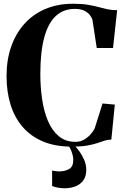

<svg xmlns="http://www.w3.org/2000/svg" viewBox="-20 -773 668 1026"><path d="M363.5 10.5Q274 10.5 208.5 -17.5Q143 -45.5 100 -96Q57 -146.5 36 -215.2Q15 -284 15 -366Q15 -454.5 40.5 -526Q66 -597.5 112.8 -648.2Q159.5 -699 224.8 -726Q290 -753 369.5 -753Q416 -753 448 -747.8Q480 -742.5 504.5 -735.8Q529 -729 552.8 -723.8Q576.5 -718.5 606 -718.5L584 -516.5H497L474 -667Q469.5 -681.5 458.5 -694.8Q447.5 -708 428.2 -716.8Q409 -725.5 380 -725.5Q319.5 -725.5 278.5 -687.8Q237.5 -650 216.5 -572.8Q195.5 -495.5 195.5 -377.5Q195.5 -308.5 205 -243.5Q214.5 -178.5 236 -127.2Q257.5 -76 293.8 -45.5Q330 -15 383.5 -15Q409 -15 429.8 -27.2Q450.5 -39.5 465 -56.2Q479.5 -73 486 -87L528 -220L593.5 -214L575 -27Q555.5 -27 538.5 -21.2Q521.5 -15.5 499.8 -8.2Q478 -1 445.8 4.8Q413.5 10.5 363.5 10.5ZM325 233Q308 233 290 229.8Q272 226.5 258.5 221V138Q267 140.5 278 141.8Q289 143 296 143Q327 143 349.2 130.2Q371.5 117.5 371.5 82Q371.5 67 367.2 51.5Q363 36 355.8 21.8Q348.5 7.5 340 -2L357 -6.5L371 -2Q383.5 8.5 399.8 29.8Q416 51 428.5 78.2Q441 105.5 441 135.5Q441 168 426 189.8Q411 211.5 384.8 222.2Q358.5 233 325 233Z"/></svg>

Font: Merriweather 144pt
Style: Bold
Weight: 700
Version: Version 2.100